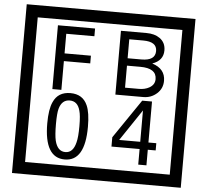

<svg xmlns="http://www.w3.org/2000/svg" viewBox="-65 -1030 1285 1190"><g transform="rotate(5 577.5 -435.0)"><path d="M1103 90H53V-960H1103ZM1028 15V-885H128V15ZM488 -799H313V-677H477V-629H313V-450H257V-847H488ZM942 -561Q942 -513 906.5 -481.5Q871 -450 823 -450H649V-847H808Q859 -847 891 -824Q928 -798 928 -749Q928 -686 860 -662Q942 -636 942 -561ZM877 -741Q877 -799 792 -799H705V-681H791Q877 -681 877 -741ZM889 -567Q889 -635 788 -635H705V-498H791Q828 -498 855 -513Q889 -532 889 -567ZM497 -236Q497 -22 371 -22Q244 -22 244 -236Q244 -324 265 -369Q294 -435 371 -435Q448 -435 477 -369Q497 -325 497 -236ZM444 -236Q444 -303 435 -332Q420 -389 371 -389Q322 -389 306 -332Q298 -303 298 -236Q298 -167 306 -133Q322 -68 371 -68Q419 -68 435 -134Q444 -167 444 -236ZM928 -127H879V-30H828V-127H653V-185L818 -427H879V-172H928ZM828 -172V-367L697 -172Z"/></g></svg>

Font: Unicode BMP Fallback SIL
Style: Regular
Weight: 400
Foundry: NRSI, SIL International
Version: Version 5.1 Based on Unicode 5.1